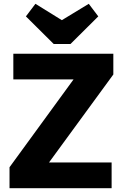

<svg xmlns="http://www.w3.org/2000/svg" viewBox="-20 -988 648 1008"><path d="M30 -110 385 -597H575L219 -110ZM30 0V-110L134 -135H566V0ZM50 -571V-706H575V-597L469 -571ZM446 -968 496 -902 350 -757H262L116 -902L166 -968L363 -846L247 -847Z"/></svg>

Font: Outfit Thin
Style: Bold
Weight: 700
Version: Version 1.100;gftools[0.9.27]